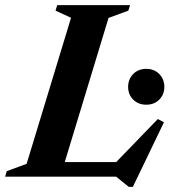

<svg xmlns="http://www.w3.org/2000/svg" viewBox="-49 -690 672 750"><path d="M375 -620 204 -57H405L567.5 -225L591.5 -212.5L470 40H454L404.5 0H-29L-22.5 -21.5L55 -50L228.5 -620.5L168 -648.5L174.5 -670H459L452.5 -648.5ZM522.5 -281Q491 -281 471.2 -301Q451.5 -321 451.5 -350.5Q451.5 -380.5 471.2 -400.8Q491 -421 522.5 -421Q553.5 -421 573.2 -400.8Q593 -380.5 593 -350.5Q593 -321 573.2 -301Q553.5 -281 522.5 -281Z"/></svg>

Font: Newsreader 16pt
Style: Bold Italic
Weight: 700
Italic angle: -17°
Designer: Hugues Gentile
Foundry: Production Type
Version: Version 1.003; ttfautohint (v1.8.3)